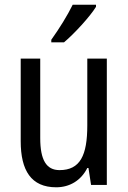

<svg xmlns="http://www.w3.org/2000/svg" viewBox="-20 -786 545 816"><path d="M388 -757V-766H289C267 -721 233 -666 198 -617V-606H252C295 -642 363 -716 388 -757ZM434 -537H351V-253C351 -126 321 -63 233 -63C177 -63 151 -106 151 -199V-537H68V-186C68 -62 112 10 219 10C275 10 324 -18 351 -72H356L367 0H434Z"/></svg>

Font: Noto Sans Lao Looped Condensed
Style: Regular
Weight: 400
Width: 3
Designer: Mark Frömberg, Ben Mitchell
Foundry: The Fontpad Ltd
Version: Version 1.002